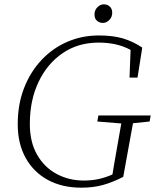

<svg xmlns="http://www.w3.org/2000/svg" viewBox="-20 -853 717 888"><path d="M62 -278Q62 -370 91 -445Q120 -520 171.5 -575Q223 -630 291 -659.5Q359 -689 437 -689Q502 -689 548 -675.5Q594 -662 638 -633L616 -494H579L584 -622Q523 -656 436 -656Q341 -656 269.5 -607Q198 -558 158 -473.5Q118 -389 118 -280Q118 -196 151.5 -137.5Q185 -79 242 -48.5Q299 -18 367 -18Q405 -18 436.5 -25Q468 -32 500 -46L508 -94Q516 -141 524.5 -188.5Q533 -236 541 -282L430 -291L435 -319H677L672 -291L595 -283L550 -35Q501 -10 456.5 2.5Q412 15 356 15Q267 15 201 -21Q135 -57 98.5 -123Q62 -189 62 -278ZM456 -747Q440 -747 428.5 -757Q417 -767 417 -786Q417 -806 430.5 -819.5Q444 -833 460 -833Q477 -833 488 -822.5Q499 -812 499 -794Q499 -774 485.5 -760.5Q472 -747 456 -747Z"/></svg>

Font: Source Serif Pro Light
Style: Italic
Weight: 300
Italic angle: -12°
Designer: Frank Grießhammer
Foundry: Adobe Systems Incorporated
Version: Version 3.001;hotconv 1.0.111;makeotfexe 2.5.65597